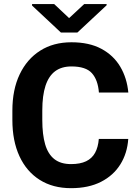

<svg xmlns="http://www.w3.org/2000/svg" viewBox="-20 -933 695 962"><path d="M622.6 -236.8Q617.7 -165 583 -109.4Q548.3 -53.7 486.1 -22Q423.8 9.8 335.9 9.8Q244.6 9.8 178.7 -32Q112.8 -73.7 77.4 -150.4Q42 -227.1 42 -332V-378.4Q42 -483.9 78.6 -560.5Q115.2 -637.2 181.4 -679.2Q247.6 -721.2 337.9 -721.2Q426.8 -721.2 487.8 -688.5Q548.8 -655.8 582.5 -598.9Q616.2 -542 623 -469.2H475.6Q470.7 -532.7 440.4 -566.4Q410.2 -600.1 337.9 -600.1Q288.6 -600.1 256.3 -576.2Q224.1 -552.2 208 -503.4Q191.9 -454.6 191.9 -379.4V-332Q191.9 -258.8 206.3 -209.7Q220.7 -160.6 252.4 -135.7Q284.2 -110.8 335.9 -110.8Q381.8 -110.8 411.4 -125Q440.9 -139.2 456.3 -167.2Q471.7 -195.3 475.1 -236.8ZM514.2 -906.7 367.7 -770H285.2L140.6 -905.3V-912.6H251.5L326.2 -842.3L401.9 -912.6H514.2Z"/></svg>

Font: Heebo
Style: Bold
Weight: 700
Designer: Oded Ezer
Foundry: Ezer Type House
Version: Version 3.100